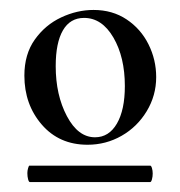

<svg xmlns="http://www.w3.org/2000/svg" viewBox="-20 -650 362 386"><path d="M35 -302Q35 -307 36.5 -312Q38 -317 39 -317H282Q284 -317 285.5 -312Q287 -307 287 -301Q287 -295 285.5 -289.5Q284 -284 282 -284H40Q38 -284 36.5 -289.5Q35 -295 35 -302ZM29 -498Q29 -541 50 -570.5Q71 -600 103 -615Q135 -630 168 -630Q206 -630 234.5 -611Q263 -592 278.5 -561Q294 -530 294 -495Q294 -458 275 -426.5Q256 -395 224.5 -377Q193 -359 156 -359Q99 -359 64 -399.5Q29 -440 29 -498ZM231 -477Q231 -535 208 -574.5Q185 -614 149 -614Q121 -614 106.5 -589Q92 -564 92 -517Q92 -459 114.5 -416.5Q137 -374 171 -374Q199 -374 215 -401.5Q231 -429 231 -477Z"/></svg>

Font: Cormorant SC SemiBold
Style: Regular
Weight: 600
Designer: Christian Thalmann (Catharsis Fonts)
Foundry: Catharsis Fonts
Version: Version 4.000